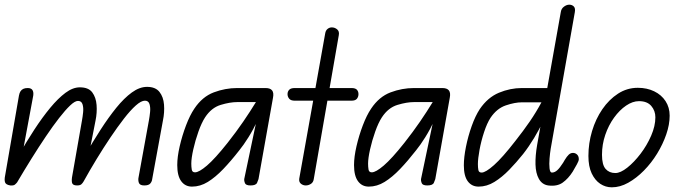

<svg xmlns="http://www.w3.org/2000/svg" viewBox="-30 -792 2936 820"><path d="M14 0Q-5 -3 -8.5 -13.5Q-12 -24 -8 -43L51 -384Q53 -395 57.5 -402Q62 -409 69.5 -412.5Q77 -416 88 -416Q103 -416 108.5 -407.5Q114 -399 112 -384L43 -13Q39 -8 33.5 -3.5Q28 1 14 0ZM299 0Q280 0 277.5 -12Q275 -24 279 -43L320 -277Q323 -293 325 -312.5Q327 -332 322.5 -346.5Q318 -361 303 -361Q290 -361 269.5 -341.5Q249 -322 222.5 -288Q196 -254 166 -209.5Q136 -165 104.5 -114.5Q73 -64 43 -13L50 -129Q83 -187 117 -239Q151 -291 184.5 -331.5Q218 -372 249.5 -395.5Q281 -419 311 -419Q348 -419 364 -397.5Q380 -376 382.5 -343.5Q385 -311 378 -277L327 -17Q323 -10 317.5 -5Q312 0 299 0ZM586 0Q567 0 563 -11.5Q559 -23 562 -36L606 -278Q609 -294 611 -313.5Q613 -333 608.5 -347.5Q604 -362 589 -362Q573 -362 550 -341.5Q527 -321 499.5 -285.5Q472 -250 442 -205.5Q412 -161 382.5 -112.5Q353 -64 327 -17L333 -129Q366 -186 399.5 -238Q433 -290 466.5 -331.5Q500 -373 533 -397Q566 -421 598 -421Q634 -421 651 -399.5Q668 -378 670.5 -345Q673 -312 666 -278L620 -27Q619 -17 612 -8.5Q605 0 586 0Z M790 5Q761 5 744 -18Q727 -41 727 -87Q727 -122 737.5 -167.5Q748 -213 764.5 -256.5Q781 -300 800 -328Q834 -379 883 -397.5Q932 -416 983 -416H1087V-356H983Q952 -356 912.5 -344Q873 -332 846 -291Q831 -268 817.5 -230Q804 -192 795.5 -154Q787 -116 787 -93Q787 -79 789 -67.5Q791 -56 803 -56Q820 -56 854 -85Q888 -114 942 -182Q979 -229 1008.5 -272Q1038 -315 1063 -356H1100Q1089 -318 1070.5 -278.5Q1052 -239 1031 -205.5Q1010 -172 992 -150Q957 -105 923.5 -70Q890 -35 857.5 -15Q825 5 790 5ZM1040 0Q1020 0 1016 -10Q1012 -20 1013 -27L1063 -265V-416H1104Q1124 -416 1132 -406Q1140 -396 1136 -375L1074 -27Q1073 -23 1068 -11.5Q1063 0 1040 0Z M1276 0Q1264 0 1255 -7.5Q1246 -15 1248 -29L1359 -650Q1361 -662 1369 -668.5Q1377 -675 1387 -675Q1400 -675 1410 -666.5Q1420 -658 1417 -642L1310 -27Q1308 -13 1297.5 -6.5Q1287 0 1276 0ZM1198 -390Q1198 -401 1205 -408.5Q1212 -416 1229 -416H1471Q1488 -416 1494.5 -408.5Q1501 -401 1501 -390Q1501 -379 1494.5 -370.5Q1488 -362 1471 -362H1229Q1212 -362 1205 -370.5Q1198 -379 1198 -390Z M1545 5Q1516 5 1499 -18Q1482 -41 1482 -87Q1482 -122 1492.5 -167.5Q1503 -213 1519.5 -256.5Q1536 -300 1555 -328Q1589 -379 1638 -397.5Q1687 -416 1738 -416H1842V-356H1738Q1707 -356 1667.5 -344Q1628 -332 1601 -291Q1586 -268 1572.5 -230Q1559 -192 1550.5 -154Q1542 -116 1542 -93Q1542 -79 1544 -67.5Q1546 -56 1558 -56Q1575 -56 1609 -85Q1643 -114 1697 -182Q1734 -229 1763.5 -272Q1793 -315 1818 -356H1855Q1844 -318 1825.5 -278.5Q1807 -239 1786 -205.5Q1765 -172 1747 -150Q1712 -105 1678.5 -70Q1645 -35 1612.5 -15Q1580 5 1545 5ZM1795 0Q1775 0 1771 -10Q1767 -20 1768 -27L1818 -265V-416H1859Q1879 -416 1887 -406Q1895 -396 1891 -375L1829 -27Q1828 -23 1823 -11.5Q1818 0 1795 0Z M2311 0Q2285 -4 2271.5 -28Q2258 -52 2257 -89.5Q2256 -127 2264 -173L2365 -740Q2367 -755 2378.5 -763.5Q2390 -772 2401 -772Q2413 -772 2420.5 -764.5Q2428 -757 2425 -740L2322 -157Q2319 -139 2317 -115Q2315 -91 2317 -73Q2319 -55 2327 -55Q2339 -55 2350 -65Q2361 -75 2375 -97L2382 -109Q2391 -124 2399 -131.5Q2407 -139 2417 -139Q2427 -139 2434.5 -132Q2442 -125 2442 -112Q2442 -105 2434 -90.5Q2426 -76 2416 -59Q2397 -29 2373 -12Q2349 5 2311 0ZM2014 5Q1985 5 1968 -17.5Q1951 -40 1951 -86Q1951 -120 1960 -165Q1969 -210 1984.5 -253.5Q2000 -297 2019 -326Q2053 -376 2101 -396Q2149 -416 2199 -416H2325L2311 -355H2199Q2169 -355 2130.5 -342Q2092 -329 2065 -289Q2050 -266 2037.5 -228Q2025 -190 2018 -152Q2011 -114 2011 -91Q2011 -77 2013 -66Q2015 -55 2027 -55Q2044 -55 2080 -87Q2116 -119 2171 -190Q2205 -233 2232.5 -273Q2260 -313 2283 -356H2327Q2311 -318 2292 -278.5Q2273 -239 2251 -202.5Q2229 -166 2204 -134Q2176 -99 2145 -67Q2114 -35 2081.5 -15Q2049 5 2014 5Z M2583 8Q2556 8 2533.5 -7Q2511 -22 2497 -51.5Q2483 -81 2483 -126Q2483 -180 2498.5 -232Q2514 -284 2542.5 -325.5Q2571 -367 2609.5 -392Q2648 -417 2694 -417Q2733 -417 2764 -402Q2795 -387 2812.5 -360Q2830 -333 2830 -298Q2830 -260 2815.5 -218Q2801 -176 2776.5 -136Q2752 -96 2720 -63.5Q2688 -31 2653 -11.5Q2618 8 2583 8ZM2598 -53Q2620 -53 2649 -76Q2678 -99 2705.5 -135Q2733 -171 2751 -212.5Q2769 -254 2769 -291Q2769 -319 2751.5 -339.5Q2734 -360 2699 -360Q2672 -360 2644 -341Q2616 -322 2592.5 -289.5Q2569 -257 2555 -216Q2541 -175 2541 -131Q2541 -88 2556.5 -70.5Q2572 -53 2598 -53Z"/></svg>

Font: Edu QLD Beginner
Style: Regular
Weight: 400
Designer: Tina and Corey Anderson
Foundry: Google for Education
Version: Version 1.003